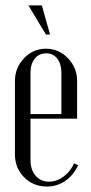

<svg xmlns="http://www.w3.org/2000/svg" viewBox="-20 -683 335 710"><path d="M165 -555.2H149.9L85 -663.1H134.8ZM35.2 -382.8Q35.2 -432.1 68.8 -467.5Q102.5 -502.9 149.9 -502.9Q197.3 -502.9 231.2 -467.8Q265.1 -432.6 265.1 -383.8V-244.1H92.8V-90.8Q92.8 -55.2 111.8 -33.2Q130.9 -11.2 161.1 -11.2Q189.5 -11.2 214.8 -29.8Q240.2 -48.3 253.9 -79.1L269 -71.8Q251 -34.2 220.9 -13.7Q190.9 6.8 153.8 6.8Q103 6.8 69.1 -27.6Q35.2 -62 35.2 -112.8ZM92.8 -261.2H207V-414.1Q207 -446.8 191.9 -466.3Q176.8 -485.8 150.9 -485.8Q124.5 -485.8 108.6 -466.3Q92.8 -446.8 92.8 -414.1Z"/></svg>

Font: Moniqa Narrow Heading
Style: Regular
Weight: 400
Width: 4
Designer: Rajesh Rajput
Foundry: Rajesh Rajput
Version: Version 1.000